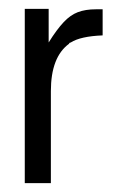

<svg xmlns="http://www.w3.org/2000/svg" viewBox="-20 -430 286 434"><path d="M36 -410H90V-334Q108 -363 124 -380Q139 -396 156 -402.5Q173 -409 197 -409H212V-350Q162 -348 140 -334L137 -333L136 -331Q95 -301 95 -224V-16H36Z"/></svg>

Font: Ekushey Buriganga
Style: Regular
Weight: 400
Designer: Al Mamun Sumon
Foundry: Al Mamun Sumon
Version: Version 1.0